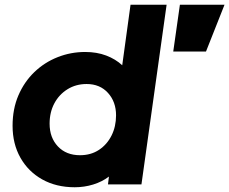

<svg xmlns="http://www.w3.org/2000/svg" viewBox="-20 -777 966 809"><path d="M295 12Q217 12 158 -21Q99 -54 66 -112.5Q33 -171 33 -247Q33 -318 57.5 -375Q82 -432 124.5 -473Q167 -514 222.5 -536Q278 -558 339 -558Q388 -558 427.5 -543Q467 -528 495 -502L530 -757H682L576 0H435L439 -33Q410 -11 372.5 0.5Q335 12 295 12ZM317 -123Q363 -123 397 -145.5Q431 -168 450 -206Q469 -244 469 -291Q469 -348 435 -385.5Q401 -423 345 -423Q300 -423 264.5 -401Q229 -379 209 -341.5Q189 -304 189 -256Q189 -197 224 -160Q259 -123 317 -123ZM710 -560 738 -757H926L848 -560Z"/></svg>

Font: Plus Jakarta Sans ExtraBold
Style: Italic
Weight: 800
Italic angle: -8°
Designer: Gumpita Rahayu
Foundry: Tokotype
Version: Version 2.071; ttfautohint (v1.8.4.7-5d5b);gftools[0.9.29]